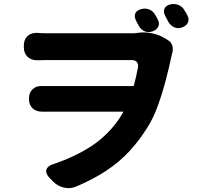

<svg xmlns="http://www.w3.org/2000/svg" viewBox="-20 -879 1040 975"><path d="M694 -832Q717 -839 737.5 -831Q758 -823 769 -802Q774 -795 775.5 -791Q777 -787 781 -780Q792 -760 783.5 -743Q775 -726 752 -719Q730 -712 711.5 -721.5Q693 -731 683 -751Q679 -758 677 -762Q675 -766 671 -774Q661 -794 666.5 -809.5Q672 -825 694 -832ZM842 -856Q865 -862 886 -854Q907 -846 917 -826Q926 -813 932 -800Q942 -781 934 -764Q926 -747 903 -739Q881 -732 862.5 -741.5Q844 -751 833 -771Q829 -779 826.5 -784.5Q824 -790 819 -798Q809 -818 814.5 -833.5Q820 -849 842 -856ZM101 -647Q101 -679 120.5 -696.5Q140 -714 172 -712Q186 -710 218 -710Q234 -710 268.5 -710Q303 -710 348 -710Q393 -710 441.5 -710Q490 -710 535 -710Q580 -710 613.5 -710Q647 -710 661 -710L696 -714Q725 -716 757.5 -708.5Q790 -701 815 -686L833 -675Q850 -665 855 -647Q860 -629 855 -611Q855 -610 854.5 -609.5Q854 -609 853 -604Q840 -541 822 -472.5Q804 -404 781.5 -342Q759 -280 730 -234Q687 -165 637 -111Q587 -57 521 -13Q455 31 365 69Q336 81 304 73.5Q272 66 249 42L232 25Q210 2 215.5 -17Q221 -36 252 -46Q359 -82 442.5 -136Q526 -190 586 -277L607 -312H232Q222 -312 211.5 -312Q201 -312 196 -312Q165 -311 146 -328.5Q127 -346 127 -377Q127 -409 146 -426.5Q165 -444 196 -442Q201 -442 209.5 -442Q218 -442 226 -442H659Q665 -464 670.5 -488Q676 -512 681 -538Q683 -555 674.5 -564.5Q666 -574 649 -574Q617 -574 569.5 -574Q522 -574 469 -574Q416 -574 366 -574Q316 -574 277 -574Q238 -574 219 -574Q206 -574 191.5 -573.5Q177 -573 172 -573Q140 -572 120.5 -590Q101 -608 101 -640Z"/></svg>

Font: Chiron GoRound TC EB
Style: Regular
Weight: 700
Designer: Ryoko NISHIZUKA 西塚涼子 (kana, bopomofo & ideographs); Paul D. Hunt (Latin, Greek & Cyrillic); Sandoll Communications 산돌커뮤니
Foundry: Adobe
Version: Version 1.000;hotconv 1.1.1;makeotfexe 2.6.0